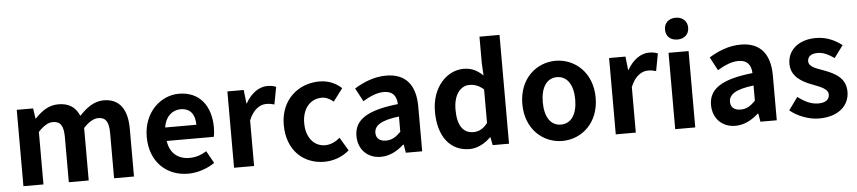

<svg xmlns="http://www.w3.org/2000/svg" viewBox="-46 -1100 6263 1403"><g transform="rotate(-5 3085.5 -398.5)"><path d="M79 0H226V-385C265 -428 301 -448 333 -448C387 -448 412 -418 412 -331V0H558V-385C598 -428 634 -448 666 -448C719 -448 744 -418 744 -331V0H890V-349C890 -490 836 -574 717 -574C645 -574 590 -530 538 -476C512 -538 465 -574 385 -574C312 -574 260 -534 213 -485H210L199 -560H79Z M1287 14C1356 14 1427 -10 1482 -48L1432 -138C1391 -113 1352 -100 1307 -100C1223 -100 1163 -147 1151 -238H1496C1500 -252 1503 -279 1503 -306C1503 -462 1423 -574 1269 -574C1136 -574 1008 -461 1008 -280C1008 -95 1130 14 1287 14ZM1148 -337C1160 -418 1212 -460 1271 -460C1344 -460 1377 -412 1377 -337Z M1624 0H1771V-334C1803 -415 1855 -444 1898 -444C1922 -444 1938 -441 1958 -435L1982 -562C1966 -569 1948 -574 1917 -574C1859 -574 1799 -534 1758 -461H1755L1744 -560H1624Z M2286 14C2348 14 2416 -7 2469 -54L2411 -151C2380 -125 2343 -106 2302 -106C2221 -106 2163 -174 2163 -280C2163 -385 2221 -454 2307 -454C2338 -454 2364 -441 2392 -418L2462 -511C2421 -548 2368 -574 2299 -574C2147 -574 2013 -466 2013 -280C2013 -94 2132 14 2286 14Z M2700 14C2765 14 2821 -17 2869 -60H2874L2884 0H3004V-327C3004 -489 2931 -574 2789 -574C2701 -574 2621 -540 2556 -500L2608 -402C2660 -433 2710 -456 2762 -456C2831 -456 2855 -414 2857 -359C2632 -335 2535 -272 2535 -153C2535 -57 2600 14 2700 14ZM2749 -101C2706 -101 2675 -120 2675 -164C2675 -215 2720 -252 2857 -268V-156C2822 -121 2791 -101 2749 -101Z M3351 14C3409 14 3465 -17 3506 -58H3510L3521 0H3641V-798H3494V-601L3499 -513C3459 -550 3420 -574 3357 -574C3237 -574 3122 -462 3122 -280C3122 -96 3211 14 3351 14ZM3389 -107C3315 -107 3273 -165 3273 -282C3273 -393 3326 -453 3389 -453C3425 -453 3460 -442 3494 -411V-165C3462 -123 3428 -107 3389 -107Z M4032 14C4172 14 4301 -94 4301 -280C4301 -466 4172 -574 4032 -574C3891 -574 3763 -466 3763 -280C3763 -94 3891 14 4032 14ZM4032 -106C3955 -106 3913 -174 3913 -280C3913 -385 3955 -454 4032 -454C4108 -454 4151 -385 4151 -280C4151 -174 4108 -106 4032 -106Z M4424 0H4571V-334C4603 -415 4655 -444 4698 -444C4722 -444 4738 -441 4758 -435L4782 -562C4766 -569 4748 -574 4717 -574C4659 -574 4599 -534 4558 -461H4555L4544 -560H4424Z M4860 0H5007V-560H4860ZM4934 -651C4984 -651 5019 -682 5019 -731C5019 -779 4984 -811 4934 -811C4882 -811 4849 -779 4849 -731C4849 -682 4882 -651 4934 -651Z M5301 14C5366 14 5422 -17 5470 -60H5475L5485 0H5605V-327C5605 -489 5532 -574 5390 -574C5302 -574 5222 -540 5157 -500L5209 -402C5261 -433 5311 -456 5363 -456C5432 -456 5456 -414 5458 -359C5233 -335 5136 -272 5136 -153C5136 -57 5201 14 5301 14ZM5350 -101C5307 -101 5276 -120 5276 -164C5276 -215 5321 -252 5458 -268V-156C5423 -121 5392 -101 5350 -101Z M5915 14C6060 14 6138 -64 6138 -163C6138 -266 6056 -304 5982 -332C5922 -354 5871 -369 5871 -410C5871 -442 5895 -464 5946 -464C5987 -464 6026 -444 6066 -416L6132 -505C6086 -541 6023 -574 5942 -574C5814 -574 5733 -503 5733 -403C5733 -309 5812 -266 5883 -239C5942 -216 6000 -197 6000 -155C6000 -120 5975 -96 5919 -96C5866 -96 5819 -119 5769 -157L5702 -64C5758 -18 5840 14 5915 14Z"/></g></svg>

Font: Noto Sans CJK SC
Style: Bold
Weight: 700
Designer: Ryoko NISHIZUKA 西塚涼子 (kana, bopomofo & ideographs); Paul D. Hunt (Latin, Greek & Cyrillic); Sandoll Communications 산돌커뮤니
Foundry: Adobe
Version: Version 2.004;hotconv 1.0.118;makeotfexe 2.5.65603